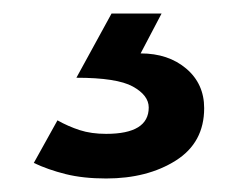

<svg xmlns="http://www.w3.org/2000/svg" viewBox="-20 -20 352 284"><path d="M282 140Q282 191 240 217.5Q198 244 137 244Q103 244 77 237.5Q51 231 30 221L65 158Q81 167 98 172.5Q115 178 137 178Q200 178 200 139Q200 121 176.5 108Q153 95 93 95L145 0H219L188 59Q229 59 255.5 81.5Q282 104 282 140Z"/></svg>

Font: ABeeZee
Style: Italic
Weight: 400
Italic angle: -10°
Designer: Anja Meiners
Foundry: Anja Meiners
Version: Version 1.003; ttfautohint (v1.8.3)